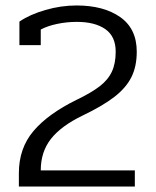

<svg xmlns="http://www.w3.org/2000/svg" viewBox="-20 -682 569 702"><path d="M49 -49Q49 -140 102.5 -203Q156 -266 260 -317Q314 -343 344.5 -366.5Q375 -390 389 -420Q403 -450 403 -493Q403 -549 365 -575.5Q327 -602 261 -602Q224 -602 188.5 -594.5Q153 -587 129 -574V-517H51V-603Q89 -629 146 -645.5Q203 -662 260 -662Q359 -662 419.5 -619.5Q480 -577 480 -493Q480 -439 460.5 -400Q441 -361 398.5 -328Q356 -295 283 -260Q204 -222 166.5 -174.5Q129 -127 129 -59H473V0H49Z"/></svg>

Font: Pridi Light
Style: Regular
Weight: 300
Designer: Katatrad Team
Foundry: CadsonDemak
Version: Version 1.003